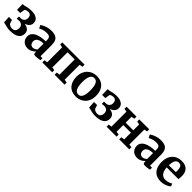

<svg xmlns="http://www.w3.org/2000/svg" viewBox="450 -2163 3767 3767"><g transform="rotate(45 2334.0 -279.0)"><path d="M229.5 10Q187 10 150.8 2.5Q114.5 -5 85.8 -13.5Q57 -22 36.5 -24.5L28 -168.5H113L136 -92.5Q149 -74 174 -61.2Q199 -48.5 233.5 -48.5Q267 -48.5 288 -62.8Q309 -77 318.8 -101.8Q328.5 -126.5 328.5 -157Q328.5 -202.5 300.8 -229.2Q273 -256 224.5 -256Q218.5 -256 205.2 -255Q192 -254 179.5 -252.5Q167 -251 161.5 -249.5V-312.5L219.5 -314Q243 -314.5 264 -326.8Q285 -339 298 -361.5Q311 -384 311 -415.5Q311 -445.5 301.2 -466.2Q291.5 -487 273.8 -497.8Q256 -508.5 232 -508.5Q201.5 -508.5 178.5 -499.5Q155.5 -490.5 146 -481.5L130 -379H42.5L38 -535Q64 -535.5 87.5 -540.5Q111 -545.5 135.8 -552Q160.5 -558.5 189.5 -563.5Q218.5 -568.5 255 -568.5Q324.5 -568.5 369.5 -550.5Q414.5 -532.5 436.5 -500.2Q458.5 -468 458.5 -426Q458.5 -389 439.5 -358.8Q420.5 -328.5 383.2 -308.5Q346 -288.5 291 -282V-295Q349 -294.5 392.2 -280Q435.5 -265.5 459 -235Q482.5 -204.5 482.5 -155.5Q482.5 -107.5 457.5 -70.2Q432.5 -33 377 -11.5Q321.5 10 229.5 10Z M720 11Q675 11 636.8 -8Q598.5 -27 575.2 -64.2Q552 -101.5 552 -156Q552 -203 577.5 -237.8Q603 -272.5 648 -294.8Q693 -317 752 -328.2Q811 -339.5 878.5 -340V-366Q878.5 -404.5 870.5 -427.8Q862.5 -451 840 -461.5Q817.5 -472 774.5 -472Q717 -472 674 -455.5Q631 -439 607 -427.5L575.5 -492Q587.5 -502 621.8 -520Q656 -538 705.2 -552.8Q754.5 -567.5 811.5 -567.5Q887.5 -567.5 931.2 -545.5Q975 -523.5 993.8 -479Q1012.5 -434.5 1012.5 -365.5V-61H1067V-5.5Q1055.5 -2.5 1034 1Q1012.5 4.5 988.2 7Q964 9.5 944 9.5Q910.5 9.5 898.5 -0.2Q886.5 -10 886.5 -41V-67.5Q874 -53 850.5 -34.5Q827 -16 794.2 -2.5Q761.5 11 720 11ZM785 -71.5Q806.5 -71.5 833 -84.2Q859.5 -97 878.5 -114.5V-279Q816.5 -279 777.2 -264Q738 -249 720 -224.5Q702 -200 702 -170.5Q702 -138 712.5 -116Q723 -94 741.8 -82.8Q760.5 -71.5 785 -71.5Z M1122.5 0V-59L1189 -70V-484L1121.5 -497V-555H1740.5V-497L1673 -484V-69.5L1739.5 -59V0H1463.5V-59L1530.5 -69.5V-491H1332V-69.5L1396 -59V0Z M1794 -276Q1794 -349.5 1816.5 -404.2Q1839 -459 1878 -495.8Q1917 -532.5 1966.2 -550.8Q2015.5 -569 2069.5 -569Q2154.5 -569 2213 -533.8Q2271.5 -498.5 2302 -434Q2332.5 -369.5 2332.5 -282Q2332.5 -207.5 2310 -152.2Q2287.5 -97 2248.8 -60.8Q2210 -24.5 2160.5 -6.8Q2111 11 2056.5 11Q1993.5 11 1944.8 -9Q1896 -29 1862.5 -66.8Q1829 -104.5 1811.5 -157.5Q1794 -210.5 1794 -276ZM2065.5 -53Q2102 -53 2127 -76.5Q2152 -100 2165 -148.5Q2178 -197 2178 -271.5Q2178 -326 2171.8 -369.2Q2165.5 -412.5 2152.2 -442.8Q2139 -473 2117.2 -489Q2095.5 -505 2064 -505Q2027 -505 2001.5 -481.5Q1976 -458 1962.5 -409.8Q1949 -361.5 1949 -286.5Q1949 -231.5 1955.5 -188.2Q1962 -145 1976 -115Q1990 -85 2012 -69Q2034 -53 2065.5 -53Z M2591 10Q2548.5 10 2512.2 2.5Q2476 -5 2447.2 -13.5Q2418.5 -22 2398 -24.5L2389.5 -168.5H2474.5L2497.5 -92.5Q2510.5 -74 2535.5 -61.2Q2560.5 -48.5 2595 -48.5Q2628.5 -48.5 2649.5 -62.8Q2670.5 -77 2680.2 -101.8Q2690 -126.5 2690 -157Q2690 -202.5 2662.2 -229.2Q2634.5 -256 2586 -256Q2580 -256 2566.8 -255Q2553.5 -254 2541 -252.5Q2528.5 -251 2523 -249.5V-312.5L2581 -314Q2604.5 -314.5 2625.5 -326.8Q2646.5 -339 2659.5 -361.5Q2672.5 -384 2672.5 -415.5Q2672.5 -445.5 2662.8 -466.2Q2653 -487 2635.2 -497.8Q2617.5 -508.5 2593.5 -508.5Q2563 -508.5 2540 -499.5Q2517 -490.5 2507.5 -481.5L2491.5 -379H2404L2399.5 -535Q2425.5 -535.5 2449 -540.5Q2472.5 -545.5 2497.2 -552Q2522 -558.5 2551 -563.5Q2580 -568.5 2616.5 -568.5Q2686 -568.5 2731 -550.5Q2776 -532.5 2798 -500.2Q2820 -468 2820 -426Q2820 -389 2801 -358.8Q2782 -328.5 2744.8 -308.5Q2707.5 -288.5 2652.5 -282V-295Q2710.5 -294.5 2753.8 -280Q2797 -265.5 2820.5 -235Q2844 -204.5 2844 -155.5Q2844 -107.5 2819 -70.2Q2794 -33 2738.5 -11.5Q2683 10 2591 10Z M2906.5 0V-59L2972.5 -68V-483.5L2906 -496.5V-555H3181.5V-496.5L3115 -483.5V-320.5H3326.5V-483.5L3259 -496.5V-555H3534.5V-496.5L3469.5 -483.5V-68L3535 -59V0H3257.5V-59L3326.5 -68V-254.5H3115V-68L3182.5 -59V0Z M3758 11Q3713 11 3674.8 -8Q3636.5 -27 3613.2 -64.2Q3590 -101.5 3590 -156Q3590 -203 3615.5 -237.8Q3641 -272.5 3686 -294.8Q3731 -317 3790 -328.2Q3849 -339.5 3916.5 -340V-366Q3916.5 -404.5 3908.5 -427.8Q3900.5 -451 3878 -461.5Q3855.5 -472 3812.5 -472Q3755 -472 3712 -455.5Q3669 -439 3645 -427.5L3613.5 -492Q3625.5 -502 3659.8 -520Q3694 -538 3743.2 -552.8Q3792.5 -567.5 3849.5 -567.5Q3925.5 -567.5 3969.2 -545.5Q4013 -523.5 4031.8 -479Q4050.5 -434.5 4050.5 -365.5V-61H4105V-5.5Q4093.5 -2.5 4072 1Q4050.5 4.5 4026.2 7Q4002 9.5 3982 9.5Q3948.5 9.5 3936.5 -0.2Q3924.5 -10 3924.5 -41V-67.5Q3912 -53 3888.5 -34.5Q3865 -16 3832.2 -2.5Q3799.5 11 3758 11ZM3823 -71.5Q3844.5 -71.5 3871 -84.2Q3897.5 -97 3916.5 -114.5V-279Q3854.5 -279 3815.2 -264Q3776 -249 3758 -224.5Q3740 -200 3740 -170.5Q3740 -138 3750.5 -116Q3761 -94 3779.8 -82.8Q3798.5 -71.5 3823 -71.5Z M4418.5 11Q4327.5 11 4269.8 -26Q4212 -63 4184.8 -128.2Q4157.5 -193.5 4157.5 -278Q4157.5 -346 4177 -400Q4196.5 -454 4232 -491.8Q4267.5 -529.5 4317 -549.2Q4366.5 -569 4426.5 -569Q4528 -569 4581.5 -516.2Q4635 -463.5 4637 -368Q4637 -335.5 4635.2 -311.2Q4633.5 -287 4629.5 -269H4305Q4307 -224.5 4317.8 -189Q4328.5 -153.5 4347.8 -128.5Q4367 -103.5 4394.8 -90.5Q4422.5 -77.5 4459 -77.5Q4499.5 -77.5 4540.8 -91.8Q4582 -106 4604.5 -121.5L4629 -67.5Q4613 -50.5 4580.5 -32.2Q4548 -14 4505.8 -1.5Q4463.5 11 4418.5 11ZM4304.5 -329.5 4496 -330Q4497 -340 4497.8 -351Q4498.5 -362 4498.5 -372.5Q4498.5 -432 4478.8 -468.5Q4459 -505 4410.5 -505Q4388.5 -505 4370 -497Q4351.5 -489 4337.2 -469.8Q4323 -450.5 4314.8 -416.2Q4306.5 -382 4304.5 -329.5Z"/></g></svg>

Font: Merriweather 20pt
Style: Bold
Weight: 700
Version: Version 2.100